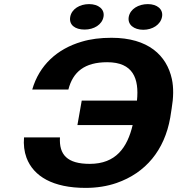

<svg xmlns="http://www.w3.org/2000/svg" viewBox="-20 -905 863 935"><path d="M502 -602C628 -602 658 -523 647 -415H378L357 -296H626C600 -187 545 -107 417 -107C307 -107 267 -152 272 -236H97C94 -200 98 -167 109 -137C143 -46 238 10 397 10C451 10 502 2 548 -14C689 -63 781 -173 809 -332L816 -377C825 -430 826 -478 817 -520C792 -635 702 -721 523 -721C469 -721 421 -715 378 -702C258 -667 171 -587 137 -469H313C335 -555 392 -602 502 -602ZM392 -761C438 -761 477 -785 484 -823C491 -860 459 -885 414 -885C368 -885 329 -861 322 -823C315 -784 345 -761 392 -761ZM678 -760C723 -760 762 -785 769 -823C776 -860 745 -885 700 -885C654 -885 614 -861 607 -823C600 -785 632 -760 678 -760Z"/></svg>

Font: Asimov
Style: XWidIt
Weight: 500
Designer: Google
Version: Version 2.000980; 2014